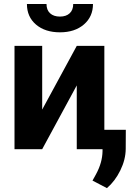

<svg xmlns="http://www.w3.org/2000/svg" viewBox="-20 -763 664 982"><path d="M372.6 -528.3H513.7V0H372.6V-326.2L195.8 0H54.2V-528.3H195.8V-202.6ZM455.6 -742.7Q455.6 -677.7 408.9 -637.7Q362.3 -597.7 286.6 -597.7Q210.9 -597.7 164.3 -637.2Q117.7 -676.8 117.7 -742.7H217.8Q217.8 -711.9 236.1 -695.1Q254.4 -678.2 286.6 -678.2Q318.4 -678.2 336.4 -695.1Q354.5 -711.9 354.5 -742.7ZM526.9 199.2 453.1 160.6 470.7 128.9Q503.4 69.3 504.4 10.3V-99.1H623.5L623 -1.5Q622.6 52.7 595.7 107.9Q568.8 163.1 526.9 199.2Z"/></svg>

Font: Robotiche
Style: Bold
Weight: 700
Designer: Google
Version: Version 2.001150; 2014